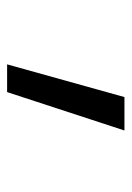

<svg xmlns="http://www.w3.org/2000/svg" viewBox="65 -243 370 540"><g transform="rotate(90 250.0 27.0)"><path d="M161 192 253 -138H347L239 192Z"/></g></svg>

Font: Iosevka
Style: Regular
Weight: 400
Monospace: yes
Designer: Belleve Invis
Foundry: Belleve Invis
Version: Version 33.2.3; ttfautohint (v1.8.4)